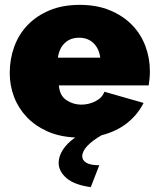

<svg xmlns="http://www.w3.org/2000/svg" viewBox="-20 -556 652 789"><path d="M353 213Q286 204 253.5 176Q221 148 221 113Q221 87 238 60Q255 33 289 9Q224 6 174 -16.5Q124 -39 89.5 -75.5Q55 -112 37.5 -158.5Q20 -205 20 -256Q20 -313 38.5 -364Q57 -415 93.5 -453Q130 -491 183.5 -513.5Q237 -536 308 -536Q378 -536 432 -513.5Q486 -491 522.5 -453.5Q559 -416 577.5 -366.5Q596 -317 596 -263Q596 -248 594.5 -232.5Q593 -217 591 -205H222Q225 -163 253 -144.5Q281 -126 314 -126Q345 -126 372.5 -140Q400 -154 409 -179L570 -133Q546 -85 502.5 -50.5Q459 -16 397 0Q359 22 338.5 44Q318 66 318 86Q318 103 335 113Q352 123 388 123ZM392 -319Q387 -357 364 -379Q341 -401 305 -401Q269 -401 246 -379Q223 -357 218 -319Z"/></svg>

Font: Raleway
Style: Heavy
Weight: 900
Designer: Matt McInerney, Pablo Impallari, Rodrigo Fuenzalida
Foundry: Matt McInerney, Pablo Impallari, Rodrigo Fuenzalida
Version: Version 2.001; ttfautohint (v0.8) -G 200 -r 50